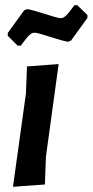

<svg xmlns="http://www.w3.org/2000/svg" viewBox="-20 -716 357 740"><path d="M278 -696 317 -658V-647L254 -560L243 -555Q222 -558 173 -574Q124 -590 114 -590Q110 -590 106 -589Q102 -588 98 -584.5Q94 -581 91 -578.5Q88 -576 83.5 -570.5Q79 -565 76.5 -561.5Q74 -558 68.5 -551Q63 -544 60 -540H48L10 -578V-589L73 -676L84 -681Q105 -678 154 -662Q203 -646 213 -646Q217 -646 221 -647Q225 -648 229 -651.5Q233 -655 236 -657.5Q239 -660 243.5 -665.5Q248 -671 250.5 -674.5Q253 -678 258.5 -685Q264 -692 267 -696ZM206 -469 157 -112 153 -5 30 4 80 -356 84 -460Z"/></svg>

Font: Alegreya Sans
Style: Bold Italic
Weight: 700
Italic angle: -7°
Designer: Juan Pablo del Peral
Foundry: Huerta Tipografica
Version: Version 2.007